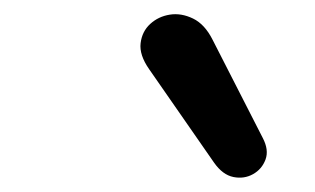

<svg xmlns="http://www.w3.org/2000/svg" viewBox="-20 -792 441 269"><path d="M280 -564 189 -695Q175 -715 177 -731.5Q179 -748 190.5 -758.5Q202 -769 218 -771.5Q234 -774 250.5 -766Q267 -758 278 -736L348 -599Q357 -582 352 -568.5Q347 -555 334.5 -548Q322 -541 307 -544Q292 -547 280 -564Z"/></svg>

Font: Nunito ExtraLight
Style: Italic
Weight: 200
Italic angle: -9°
Designer: Vernon Adams
Foundry: Vernon Adams
Version: Version 3.602